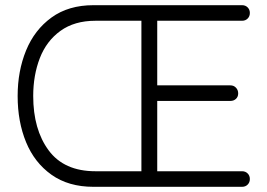

<svg xmlns="http://www.w3.org/2000/svg" viewBox="-20 -720 1030 740"><path d="M943 -30Q943 -17 934.5 -8.5Q926 0 913 0H340Q244 0 178.5 -46.5Q113 -93 80.5 -172Q48 -251 48 -350Q48 -446 80.5 -525.5Q113 -605 178.5 -652.5Q244 -700 340 -700H913Q926 -700 934.5 -691.5Q943 -683 943 -670Q943 -657 934.5 -648.5Q926 -640 913 -640H586V-391H868Q881 -391 889.5 -382Q898 -373 898 -360Q898 -347 889.5 -339Q881 -331 868 -331H586V-60H913Q926 -60 934.5 -51.5Q943 -43 943 -30ZM348 -60H525V-640H348Q267 -640 213 -601Q159 -562 133.5 -496Q108 -430 108 -350Q108 -221 167.5 -140.5Q227 -60 348 -60Z"/></svg>

Font: Quicksand
Style: Regular
Weight: 400
Designer: Andrew Paglinawan
Foundry: Andrew Paglinawan
Version: Version 3.000